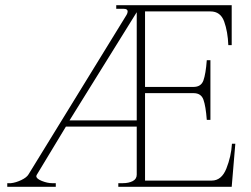

<svg xmlns="http://www.w3.org/2000/svg" viewBox="-20 -720 967 740"><path d="M8 -14H22Q41 -16 62 -26Q83 -36 90 -48L468 -663Q472 -670 472 -676Q472 -686 457 -686H428V-700H873V-546H860Q858 -598 844 -637Q830 -676 791 -676H539V-385H726Q755 -385 764 -410Q773 -435 777 -488H791V-258H777Q773 -311 764 -336Q755 -361 726 -361H539V-24H796Q834 -24 852.5 -70.5Q871 -117 874 -166H887L873 0H436V-14H453Q476 -14 491.5 -22Q507 -30 507 -47V-232H234L121 -45L120 -41Q120 -31 141.5 -22.5Q163 -14 181 -14H195V0H8ZM507 -256V-673L248 -256Z"/></svg>

Font: Taviraj Thin
Style: Regular
Weight: 100
Designer: Katatrad Team
Foundry: CadsonDemak
Version: Version 1.030